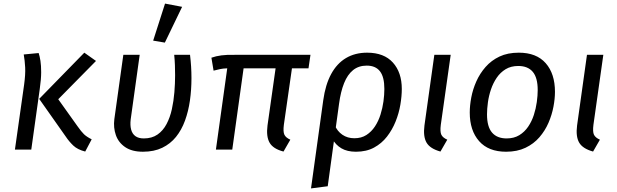

<svg xmlns="http://www.w3.org/2000/svg" viewBox="-20 -832 3430 1068"><path d="M198 -282 449 -539 514 -493 304 -280 411 -130Q432 -100 447 -85.5Q462 -71 490 -57L454 11Q411 0 387.5 -22.5Q364 -45 346 -72ZM112 -529 195 -537Q201 -519 205 -493.5Q209 -468 209 -430Q209 -392 201 -336L154 0H63L114 -360Q122 -418 120 -457Q118 -496 112 -529Z M949 -527H1037Q1041 -494 1043 -462Q1045 -430 1045 -397Q1045 -333 1036.5 -273Q1028 -213 1009 -161Q990 -109 959 -70.5Q928 -32 882.5 -10Q837 12 775 12Q714 12 676.5 -13.5Q639 -39 624.5 -80.5Q610 -122 616 -169L666 -527H757L707 -168Q703 -135 709.5 -111Q716 -87 733.5 -74.5Q751 -62 780 -62Q825 -62 856 -83.5Q887 -105 906.5 -142Q926 -179 936 -224.5Q946 -270 950 -319Q954 -368 954 -413Q954 -440 953 -469Q952 -498 949 -527ZM832 -606 898 -812 993 -794 897 -595Z M1285 -527H1707L1696 -452H1604L1559 -138Q1554 -99 1562 -82.5Q1570 -66 1595 -55L1557 11Q1499 -4 1479.5 -38.5Q1460 -73 1468 -134L1513 -452H1335L1272 0H1181L1244 -452Q1219 -451 1203.5 -447.5Q1188 -444 1168 -439L1156 -511Q1181 -520 1211.5 -524Q1242 -528 1285 -527Z M1803 204 1710 216 1778 -274Q1790 -361 1822 -420Q1854 -479 1904.5 -509Q1955 -539 2022 -539Q2116 -539 2165.5 -484Q2215 -429 2215 -337Q2215 -297 2207 -249.5Q2199 -202 2180.5 -156Q2162 -110 2132.5 -72Q2103 -34 2060.5 -11Q2018 12 1960 12Q1911 12 1879 -7Q1847 -26 1829 -59L1842 -136Q1856 -102 1884.5 -82.5Q1913 -63 1951 -63Q1990 -63 2018 -81Q2046 -99 2065.5 -128.5Q2085 -158 2096.5 -194.5Q2108 -231 2113 -268Q2118 -305 2118 -337Q2118 -404 2093.5 -435.5Q2069 -467 2020 -467Q1975 -467 1944 -442Q1913 -417 1894 -369.5Q1875 -322 1866 -255Z M2396 -527H2487L2432 -138Q2427 -99 2435 -82.5Q2443 -66 2468 -55L2430 11Q2372 -5 2352.5 -39Q2333 -73 2341 -134Z M2795 12Q2697 12 2645 -47Q2593 -106 2593 -206Q2593 -245 2601.5 -290Q2610 -335 2629.5 -379Q2649 -423 2681 -459.5Q2713 -496 2758.5 -517.5Q2804 -539 2866 -539Q2964 -539 3015.5 -480.5Q3067 -422 3067 -321Q3067 -283 3058.5 -238Q3050 -193 3031 -149Q3012 -105 2980.5 -68.5Q2949 -32 2903 -10Q2857 12 2795 12ZM2798 -62Q2839 -62 2868.5 -80Q2898 -98 2918 -127.5Q2938 -157 2949.5 -192.5Q2961 -228 2966 -264.5Q2971 -301 2971 -331Q2971 -400 2943.5 -432.5Q2916 -465 2863 -465Q2822 -465 2792.5 -447Q2763 -429 2743 -399.5Q2723 -370 2711 -334.5Q2699 -299 2694 -262.5Q2689 -226 2689 -196Q2689 -127 2717 -94.5Q2745 -62 2798 -62Z M3245 -527H3336L3281 -138Q3276 -99 3284 -82.5Q3292 -66 3317 -55L3279 11Q3221 -5 3201.5 -39Q3182 -73 3190 -134Z"/></svg>

Font: Fira Sans Variable
Style: Italic
Weight: 397
Italic angle: -8°
Designer: Carrois Corporate & Edenspiekermann AG
Foundry: Carrois Corporate GbR & Edenspiekermann AG
Version: Version 4.202